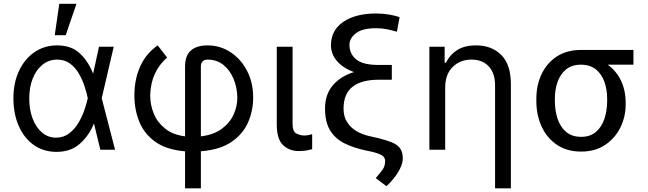

<svg xmlns="http://www.w3.org/2000/svg" viewBox="-20 -793 3433 1017"><path d="M277 11.4Q208.8 10.7 158 -25.7Q107.2 -62.1 79.2 -126.1Q51.1 -190 51.1 -272.7Q51.1 -354.8 80.8 -417.8Q110.4 -480.8 162.6 -516.7Q214.8 -552.6 282.7 -552.6Q357.2 -552.6 402.2 -510.8Q447.1 -469.1 473 -403.4H473.4L504.3 -545.5H582.4L518.8 -272.7L589.5 0H511.4L478 -137.8H477.3Q449.6 -71.7 400.9 -29.8Q352.3 12.1 277 11.4ZM445 -272.7 444.6 -274.1Q439.3 -300.1 428.3 -334.5Q417.3 -369 398.8 -401.6Q380.3 -434.3 351.7 -455.8Q323.2 -477.3 282.7 -477.3Q239.3 -477.3 206 -451Q172.6 -424.7 153.8 -378.2Q134.9 -331.7 134.9 -271.3Q134.9 -212.4 152.7 -165.3Q170.5 -118.3 202.4 -91.1Q234.4 -63.9 277 -63.9Q316.4 -63.9 345.5 -85.8Q374.6 -107.6 394.5 -140.8Q414.4 -174 426.7 -209.3Q438.9 -244.7 444.6 -271.3ZM269.9 -606.5 294 -772.7H384.9L328.1 -606.5Z M960.2 204.5V8.5Q862.2 0.4 803.3 -41.5Q744.3 -83.5 718 -147.9Q691.8 -212.4 691.8 -288.4Q691.8 -372.5 722.7 -441.2Q753.6 -509.9 815.3 -552.6L865.1 -488.6Q822.4 -450.3 800.1 -401.8Q777.7 -353.3 775.6 -288.4Q775.6 -237.2 794.7 -190.7Q813.9 -144.2 854.8 -111.7Q895.6 -79.2 960.2 -70.7V-440.3Q960.2 -498.9 991.1 -525.7Q1022 -552.6 1079.5 -552.6Q1146.3 -552.6 1201.2 -516.5Q1256 -480.5 1288.5 -418.1Q1321 -355.8 1321 -277Q1321 -206.3 1293.7 -144.2Q1266.3 -82 1205.4 -40.8Q1144.5 0.4 1044 8.2V204.5ZM1044 -70.7Q1111.2 -78.8 1153.9 -110.1Q1196.7 -141.3 1217 -185.5Q1237.2 -229.8 1237.2 -277Q1235.8 -331 1216.6 -376.6Q1197.4 -422.2 1162.6 -449.8Q1127.8 -477.3 1079.5 -477.3Q1061.4 -477.3 1052.7 -467.2Q1044 -457 1044 -443.2Z M1446 -545.5H1529.8V-134.9Q1529.8 -96.6 1549.9 -85.9Q1570 -75.3 1592.3 -75.3Q1603 -75.3 1615.6 -77.8Q1628.2 -80.3 1633.5 -82.4V-2.8Q1622.9 0.4 1605.5 3.7Q1588.1 7.1 1562.5 7.1Q1512.4 7.1 1479.2 -24.5Q1446 -56.1 1446 -134.9Z M2096.6 -701.7 2082.4 -625Q2056.8 -632.5 2029.8 -638Q2002.8 -643.5 1973 -643.5Q1898.4 -643.5 1864.7 -616.5Q1831 -589.5 1831 -555.4Q1831 -507.5 1866.8 -478.2Q1902.7 -448.9 1985.8 -448.9H2055.4V-370.7H1985.8Q1895.2 -370.7 1847.5 -333.5Q1799.7 -296.2 1799.7 -217.3Q1799.7 -175.4 1818.4 -146.3Q1837 -117.2 1866.7 -99.4Q1896.3 -81.7 1929 -73.9L1984.4 -61.1Q2024.9 -51.1 2053.8 -39.8Q2082.7 -28.4 2098.2 -8.5Q2113.6 11.4 2113.6 46.9Q2112.9 73.2 2098.4 101.4Q2083.8 129.6 2063.9 153.9Q2044 178.3 2027 193.2L1970.2 150.6Q1993.6 122.9 2006.7 105.1Q2019.9 87.4 2019.9 59.7Q2019.9 40.5 2003.2 30Q1986.5 19.5 1946 9.9L1919 4.3Q1854.4 -9.2 1805.4 -33.4Q1756.4 -57.5 1729 -101.6Q1701.7 -145.6 1701.7 -218.8Q1701.7 -292.6 1743.1 -341.1Q1784.4 -389.6 1854.8 -411.2Q1797.9 -431.8 1765.4 -469.1Q1733 -506.4 1733 -552.6Q1733 -632.5 1798.1 -677Q1863.3 -721.6 1973 -721.6Q2007.1 -721.6 2041.2 -715.9Q2075.3 -710.2 2096.6 -701.7Z M2338.1 -328.1V0H2254.3V-545.5H2335.2V-460.2H2342.3Q2361.5 -501.8 2400.6 -527.2Q2439.6 -552.6 2501.4 -552.6Q2584.5 -552.6 2635.3 -501.8Q2686.1 -451 2686.1 -346.6V204.5H2602.3V-340.9Q2602.3 -404.8 2569.1 -441.1Q2535.9 -477.3 2477.3 -477.3Q2417.6 -477.3 2377.8 -438.4Q2338.1 -399.5 2338.1 -328.1Z M2821 -258.5V-269.9Q2821 -343 2849.3 -401.6Q2877.5 -460.2 2930.2 -494.3Q2983 -528.4 3056.8 -528.4H3335.2V-450.3H3198.9Q3244 -418.3 3269 -366.5Q3294 -314.6 3294 -248.6V-238.6Q3294 -174.7 3266.2 -117.9Q3238.3 -61.1 3185.5 -25.6Q3132.8 9.9 3058.2 9.9Q2983.7 9.9 2930.6 -25.6Q2877.5 -61.1 2849.3 -121.8Q2821 -182.5 2821 -258.5ZM2919 -269.9V-258.5Q2919 -207.4 2933.4 -164.1Q2947.8 -120.7 2978.5 -94.5Q3009.2 -68.2 3058.2 -68.2Q3106.5 -68.2 3136.9 -94.5Q3167.3 -120.7 3181.6 -164.1Q3196 -207.4 3196 -258.5V-269.9Q3196 -318.2 3181.6 -359.2Q3167.3 -400.2 3136.5 -425.2Q3105.8 -450.3 3056.8 -450.3Q3008.5 -450.3 2978.2 -425.2Q2947.8 -400.2 2933.4 -359.2Q2919 -318.2 2919 -269.9Z"/></svg>

Font: Inter UI
Style: Regular
Weight: 400
Designer: Rasmus Andersson
Foundry: rsms
Version: 3.2;8d6f07862